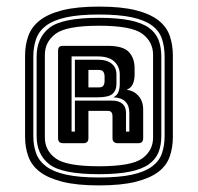

<svg xmlns="http://www.w3.org/2000/svg" viewBox="-20 -760 600 582"><path d="M504 -345Q504 -313 494.5 -285.5Q485 -258 460 -239Q435 -220 391.5 -209Q348 -198 280 -198Q213 -198 169.5 -209Q126 -220 101 -239Q76 -258 66 -285.5Q56 -313 56 -345V-591Q56 -624 66 -651.5Q76 -679 101 -698.5Q126 -718 169.5 -729Q213 -740 280 -740Q348 -740 391.5 -729Q435 -718 460 -698.5Q485 -679 494.5 -651.5Q504 -624 504 -591ZM479 -588Q479 -618 471 -642Q463 -666 441 -682.5Q419 -699 380 -707.5Q341 -716 280 -716Q220 -716 181 -707.5Q142 -699 120 -682.5Q98 -666 89.5 -642Q81 -618 81 -588V-348Q81 -319 89.5 -295.5Q98 -272 120 -255.5Q142 -239 181 -230.5Q220 -222 280 -222Q341 -222 380 -230.5Q419 -239 441 -255.5Q463 -272 471 -295.5Q479 -319 479 -348ZM280 -232Q168 -232 129.5 -262Q91 -292 91 -348V-588Q91 -645 129.5 -675.5Q168 -706 280 -706Q336 -706 373 -698.5Q410 -691 431 -676Q452 -661 460.5 -639Q469 -617 469 -588V-348Q469 -320 460.5 -298.5Q452 -277 431 -262Q410 -247 373 -239.5Q336 -232 280 -232ZM444 -343V-594Q444 -633 411.5 -657.5Q379 -682 280 -682Q181 -682 148.5 -657.5Q116 -633 116 -594V-343Q116 -304 148.5 -280Q181 -256 280 -256Q379 -256 411.5 -280Q444 -304 444 -343ZM276 -579Q304 -579 318.5 -567Q333 -555 333 -534V-505Q333 -486 321 -475.5Q309 -465 276 -465H207V-579ZM248 -548V-495H279Q290 -495 293.5 -500.5Q297 -506 297 -515V-528Q297 -536 293.5 -542Q290 -548 279 -548ZM207 -361V-455H320Q340 -455 351 -445.5Q362 -436 362 -418V-361H372V-418Q372 -440 360 -452Q348 -464 324 -465Q335 -471 339 -481.5Q343 -492 343 -505V-534Q343 -558 326.5 -573.5Q310 -589 276 -589H197V-361ZM234 -326H171Q163 -326 159.5 -330Q156 -334 156 -341V-606Q156 -614 159.5 -617.5Q163 -621 171 -621H307Q353 -621 370.5 -602.5Q388 -584 388 -553V-534Q388 -517 382.5 -505Q377 -493 364 -488Q386 -485 400 -469Q414 -453 414 -428V-341Q414 -334 410.5 -330Q407 -326 400 -326H336Q329 -326 325 -330Q321 -334 321 -341V-407Q321 -416 317.5 -420Q314 -424 306 -424H248V-341Q248 -334 244.5 -330Q241 -326 234 -326Z"/></svg>

Font: Bungee Inline
Style: Regular
Weight: 400
Version: Version 1.000;PS 1.0;hotconv 1.0.72;makeotf.lib2.5.5900